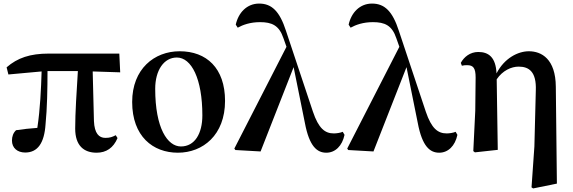

<svg xmlns="http://www.w3.org/2000/svg" viewBox="-20 -839 3209 1075"><path d="M521 16C575 16 615 -11 638 -66L628 -82C609 -72 595 -67 570 -67C534 -67 509 -92 506 -161L499 -439L653 -434L648 -539H254C148 -539 78 -515 17 -462L27 -422L213 -439C210 -343 205 -228 189 -123C147 -120 109 -116 70 -110C54 -95 47 -75 47 -52C47 -10 78 15 121 15C191 15 228 -38 235 -143C244 -232 246 -345 246 -441H416C409 -327 401 -207 401 -119C401 -23 450 16 521 16Z M976 16C1116 16 1240 -83 1240 -274C1240 -458 1136 -552 986 -552C844 -552 720 -453 720 -268C720 -76 836 16 976 16ZM993 -19C918 -19 849 -121 849 -342C849 -446 898 -517 970 -517C1052 -517 1113 -398 1113 -193C1113 -92 1071 -19 993 -19Z M1807 16C1857 16 1896 -22 1909 -84L1899 -101C1885 -95 1864 -92 1849 -92C1800 -92 1764 -119 1732 -214L1581 -667C1546 -775 1502 -819 1431 -819C1363 -819 1315 -769 1300 -701L1311 -684C1340 -700 1381 -715 1436 -715C1502 -715 1543 -697 1567 -625L1584 -577L1292 -7L1298 1L1439 9L1624 -463L1687 -151C1712 -18 1756 16 1807 16Z M2439 16C2489 16 2528 -22 2541 -84L2531 -101C2517 -95 2496 -92 2481 -92C2432 -92 2396 -119 2364 -214L2213 -667C2178 -775 2134 -819 2063 -819C1995 -819 1947 -769 1932 -701L1943 -684C1972 -700 2013 -715 2068 -715C2134 -715 2175 -697 2199 -625L2216 -577L1924 -7L1930 1L2071 9L2256 -463L2319 -151C2344 -18 2388 16 2439 16Z M2956 210 2965 216 3098 189 3092 -353C3091 -509 3012 -552 2941 -552C2881 -552 2804 -514 2760 -428C2756 -518 2716 -548 2658 -548C2612 -548 2578 -520 2560 -487L2566 -471C2577 -474 2585 -474 2596 -474C2629 -474 2643 -459 2643 -405L2641 -219L2630 7L2639 14L2767 0L2761 -395C2794 -444 2843 -466 2884 -466C2942 -466 2984 -437 2980 -333L2972 -19Z"/></svg>

Font: Noto Serif CJK KR
Style: Bold
Weight: 700
Designer: Ryoko NISHIZUKA 西塚涼子 (kana & ideographs); Frank Grießhammer (Latin, Greek & Cyrillic); Wenlong ZHANG 张文龙 (bopomofo); San
Foundry: Adobe
Version: Version 2.001;hotconv 1.1.0;makeotfexe 2.6.0